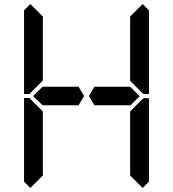

<svg xmlns="http://www.w3.org/2000/svg" viewBox="-20 -975 856 950"><path d="M686 -955 717 -924V-510H690L685 -514L624 -575V-607V-782V-887V-893ZM685 -485 690 -489H717V-76L686 -45L624 -107V-113V-218V-424ZM130 -45 99 -76V-490H126L130 -485L192 -424V-218V-113V-107ZM130 -515 126 -510H99V-924L130 -955L192 -893V-887V-782V-576ZM144 -500 192 -547V-546H328H369L396 -500L369 -454H212H209H192V-453ZM624 -546 671 -499 624 -453V-454H606H604H475H454H447L420 -500L447 -546H454H475H488Z"/></svg>

Font: DSEG14 Classic
Style: Regular
Weight: 400
Designer: Keshikan(Twitter:@keshinomi_88pro)
Version: Version 0.46